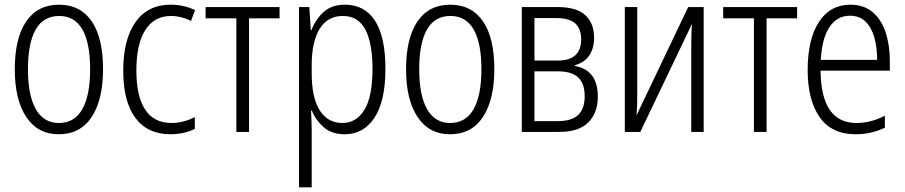

<svg xmlns="http://www.w3.org/2000/svg" viewBox="-20 -562 3855 818"><path d="M230 10Q141 10 92 -63.5Q43 -137 43 -267Q43 -399 91.5 -470.5Q140 -542 232 -542Q322 -542 370.5 -471.5Q419 -401 419 -267Q419 -137 370.5 -63.5Q322 10 230 10ZM231 -38Q297 -38 330.5 -96.5Q364 -155 364 -267Q364 -379 331 -436.5Q298 -494 232 -494Q165 -494 132 -436Q99 -378 99 -267Q99 -156 132.5 -97Q166 -38 231 -38Z M706 10Q609 10 557 -59.5Q505 -129 505 -261Q505 -394 557.5 -468Q610 -542 707 -542Q763 -542 811 -519L794 -473Q751 -494 709 -494Q637 -494 599 -434Q561 -374 561 -262Q561 -152 598.5 -95Q636 -38 711 -38Q761 -38 810 -63V-13Q787 -1 759.5 4.5Q732 10 706 10Z M987 0V-484H856V-532H1171V-484H1041V0Z M1254 236V-532H1298L1304 -434H1307Q1325 -480 1359 -511Q1393 -542 1450 -542Q1533 -542 1577.5 -474Q1622 -406 1622 -269Q1622 -131 1575.5 -60.5Q1529 10 1449 10Q1393 10 1359 -20Q1325 -50 1309 -90H1305Q1306 -72 1307 -50.5Q1308 -29 1308 -8V236ZM1439 -38Q1498 -38 1532.5 -94Q1567 -150 1567 -269Q1567 -378 1536.5 -436Q1506 -494 1441 -494Q1375 -494 1341.5 -438.5Q1308 -383 1308 -285V-249Q1308 -146 1342 -92Q1376 -38 1439 -38Z M1897 10Q1808 10 1759 -63.5Q1710 -137 1710 -267Q1710 -399 1758.5 -470.5Q1807 -542 1899 -542Q1989 -542 2037.5 -471.5Q2086 -401 2086 -267Q2086 -137 2037.5 -63.5Q1989 10 1897 10ZM1898 -38Q1964 -38 1997.5 -96.5Q2031 -155 2031 -267Q2031 -379 1998 -436.5Q1965 -494 1899 -494Q1832 -494 1799 -436Q1766 -378 1766 -267Q1766 -156 1799.5 -97Q1833 -38 1898 -38Z M2203 0V-532H2355Q2436 -532 2473.5 -497.5Q2511 -463 2511 -401Q2511 -357 2491 -326.5Q2471 -296 2429 -284V-281Q2527 -264 2527 -150Q2527 -82 2487 -41Q2447 0 2362 0ZM2257 -304H2357Q2456 -304 2456 -395Q2456 -439 2431 -462Q2406 -485 2350 -485H2257ZM2257 -46H2356Q2416 -46 2443.5 -72.5Q2471 -99 2471 -152Q2471 -207 2443 -232.5Q2415 -258 2358 -258H2257Z M2642 0V-532H2695V-175Q2695 -151 2694.5 -124.5Q2694 -98 2692 -73H2693L2912 -532H2978V0H2925V-349Q2925 -376 2925.5 -403.5Q2926 -431 2928 -458H2927L2708 0Z M3192 0V-484H3061V-532H3376V-484H3246V0Z M3625 10Q3523 10 3472 -63Q3421 -136 3421 -264Q3421 -395 3469 -468.5Q3517 -542 3603 -542Q3660 -542 3697.5 -510.5Q3735 -479 3753 -424.5Q3771 -370 3771 -303V-261H3476Q3478 -38 3629 -38Q3659 -38 3689 -45.5Q3719 -53 3750 -69V-18Q3721 -4 3689.5 3Q3658 10 3625 10ZM3477 -307H3717Q3717 -360 3705 -402.5Q3693 -445 3667.5 -470Q3642 -495 3601 -495Q3547 -495 3514.5 -447.5Q3482 -400 3477 -307Z"/></svg>

Font: Noto Sans Condensed Light
Style: Regular
Weight: 300
Width: 3
Designer: Monotype Design Team
Foundry: Monotype Imaging Inc.
Version: Version 2.013; ttfautohint (v1.8.4.7-5d5b)